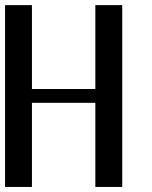

<svg xmlns="http://www.w3.org/2000/svg" viewBox="-20 -740 601 760"><path d="M106.4 -719.7H0V-387.7V-352.5V-333V-166V0H106.4V-35.2V-333H357.4V-35.2V0H378.9H463.9V-333V-352.5V-367.2V-719.7H357.4V-684.6V-387.7H106.4V-684.6Z"/></svg>

Font: Cully Mac
Style: Regular
Weight: 400
Designer: Arif Nurcahyadi
Version: Version 1.0